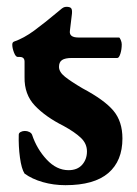

<svg xmlns="http://www.w3.org/2000/svg" viewBox="-20 -529 401 563"><path d="M52 -20Q43 -34 38.5 -67Q34 -100 35 -134Q35 -139 40.5 -142Q46 -145 53 -145Q60 -145 66 -142Q72 -139 74 -134Q88 -92 117 -61Q146 -30 181 -30Q207 -30 221 -46Q235 -62 235 -85Q235 -108 217 -125Q199 -142 166 -160Q114 -186 82.5 -219Q51 -252 52 -303V-348Q52 -362 38 -362H32Q26 -362 21 -375Q16 -388 16 -398Q16 -405 21 -407Q50 -417 80.5 -439.5Q111 -462 148 -493Q151 -495 156.5 -500Q162 -505 166 -507Q170 -509 175 -509Q185 -509 188.5 -505Q192 -501 191 -489L185 -439Q182 -419 210 -419H329Q331 -419 334 -412Q337 -405 337 -399Q337 -384 333 -371.5Q329 -359 324 -359H191Q171 -359 162 -353Q153 -347 153 -333Q153 -318 170.5 -304Q188 -290 222 -270Q286 -236 312.5 -204.5Q339 -173 339 -123Q339 -57 297.5 -21.5Q256 14 172 14Q137 14 105.5 5Q74 -4 52 -20Z"/></svg>

Font: EB Garamond
Style: Bold
Weight: 700
Designer: Georg Duffner and Octavio Pardo
Foundry: Georg Duffner
Version: Version 1.000; ttfautohint (v1.6)